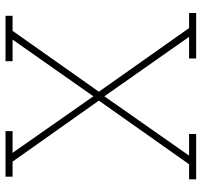

<svg xmlns="http://www.w3.org/2000/svg" viewBox="-38 -714 751 716"><g transform="rotate(-90 338.0 -355.5)"><path d="M196.8 -26.4V0H27.8V-26.4H84L321.3 -362.8L93.8 -684.6H37.6V-710.9H207.5V-684.6H126.5L337.4 -383.3L548.8 -684.6H468.3V-710.9H637.7V-684.6H581.5L354.5 -362.8L591.8 -26.4H647.9V0H478.5V-26.4H559.1L337.4 -342.3L116.2 -26.4Z"/></g></svg>

Font: Battambang Thin
Style: Regular
Weight: 100
Designer: Danh Hong
Version: Version 8.002; ttfautohint (v1.8.3)